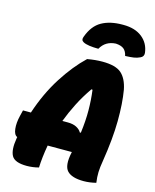

<svg xmlns="http://www.w3.org/2000/svg" viewBox="-138 -1047 927 1149"><g transform="rotate(15 325.0 -472.5)"><path d="M373 -778Q342 -778 317 -781.5Q292 -785 278 -793Q260 -803 270 -826Q296 -897 347.5 -926Q399 -955 475 -955H482Q554 -955 598 -920Q642 -885 649 -826Q651 -803 630 -794Q612 -785 591 -782Q570 -779 539 -778Q533 -806 516.5 -819.5Q500 -833 467 -835Q403 -832 373 -778ZM214 0Q197 5 177 7.5Q157 10 140 10Q66 10 46.5 -24.5Q27 -59 39 -131Q40 -137 41 -142Q21 -150 17 -186.5Q13 -223 24 -268L33 -305H82Q124 -432 188.5 -533Q253 -634 324 -701Q374 -710 417 -710Q500 -710 535.5 -678.5Q571 -647 584 -581Q598 -500 597 -390Q596 -280 573 -136Q566 -96 565 -65.5Q564 -35 569 0Q529 10 492 10Q419 10 390 -21Q361 -52 379 -136L380 -140H230Q223 -101 219 -65.5Q215 -30 214 0ZM311 -305Q343 -305 364.5 -294Q386 -283 396 -265L402 -266Q412 -342 411.5 -406.5Q411 -471 403 -532L396 -533Q357 -477 327.5 -419Q298 -361 277 -305Z"/></g></svg>

Font: Recursive Sn Csl St Blk
Style: Italic
Weight: 900
Italic angle: -15°
Version: Version 1.079;hotconv 1.0.112;makeotfexe 2.5.65598; ttfautoh